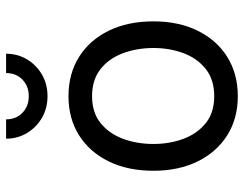

<svg xmlns="http://www.w3.org/2000/svg" viewBox="-106 -695 812 640"><g transform="rotate(-90 300.0 -375.0)"><path d="M299.3 11.7Q225.1 11.7 169.2 -23.4Q113.3 -58.6 82 -122.1Q50.8 -185.5 50.8 -269.5Q50.8 -355 82 -418.7Q113.3 -482.4 169.2 -517.6Q225.1 -552.7 299.3 -552.7Q374 -552.7 430.2 -517.6Q486.3 -482.4 517.6 -418.7Q548.8 -355 548.8 -269.5Q548.8 -185.5 517.6 -122.1Q486.3 -58.6 430.2 -23.4Q374 11.7 299.3 11.7ZM299.3 -66.9Q354.5 -66.9 390.1 -95.2Q425.8 -123.5 442.9 -169.7Q460 -215.8 460 -269.5Q460 -323.7 442.9 -370.4Q425.8 -417 390.1 -445.6Q354.5 -474.1 299.3 -474.1Q244.6 -474.1 209.5 -445.6Q174.3 -417 157.2 -370.6Q140.1 -324.2 140.1 -269.5Q140.1 -215.8 157.2 -169.7Q174.3 -123.5 209.5 -95.2Q244.6 -66.9 299.3 -66.9ZM299.3 -622.6Q259.8 -622.6 227.8 -640.9Q195.8 -659.2 176.8 -690.7Q157.7 -722.2 157.7 -760.7H222.2Q222.2 -727.5 243.9 -706.3Q265.6 -685.1 299.3 -685.1Q333 -685.1 354.7 -706.3Q376.5 -727.5 376.5 -760.7H440.9Q440.9 -722.2 422.1 -690.9Q403.3 -659.7 371.3 -641.1Q339.4 -622.6 299.3 -622.6Z"/></g></svg>

Font: Inter
Style: Regular
Weight: 400
Designer: Rasmus Andersson
Foundry: rsms
Version: Version 4.001;git-9221beed3